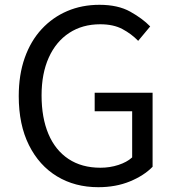

<svg xmlns="http://www.w3.org/2000/svg" viewBox="-20 -766 729 799"><path d="M389 13Q292 13 217.5 -32Q143 -77 100.5 -162Q58 -247 58 -366Q58 -455 83 -525.5Q108 -596 153.5 -645Q199 -694 260 -720Q321 -746 394 -746Q471 -746 522 -717.5Q573 -689 605 -656L555 -596Q527 -625 489.5 -645Q452 -665 397 -665Q323 -665 268 -629Q213 -593 183 -526.5Q153 -460 153 -369Q153 -276 181.5 -208.5Q210 -141 265 -104.5Q320 -68 398 -68Q437 -68 472.5 -79.5Q508 -91 530 -111V-303H374V-380H615V-72Q579 -35 520.5 -11Q462 13 389 13Z"/></svg>

Font: Noto Sans HK Thin
Style: Regular
Weight: 400
Version: Version 2.004-H2;hotconv 1.0.118;makeotfexe 2.5.65603